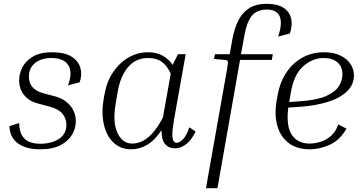

<svg xmlns="http://www.w3.org/2000/svg" viewBox="-20 -770 1904 1003"><path d="M189 10Q118 10 75 -20Q32 -50 29 -111L80 -127Q81 -84 96 -60.5Q111 -37 135.5 -28Q160 -19 190 -19Q226 -19 257.5 -29.5Q289 -40 308 -62Q327 -84 327 -118Q327 -150 306.5 -175.5Q286 -201 236 -214L176 -230Q131 -242 105.5 -274Q80 -306 80 -350Q80 -385 97 -418.5Q114 -452 152 -474.5Q190 -497 252 -497Q318 -497 354 -474Q390 -451 400 -415Q410 -379 396 -340L335 -324Q361 -393 336.5 -430Q312 -467 249 -467Q196 -467 163.5 -441Q131 -415 131 -370Q131 -303 206 -283L266 -267Q316 -254 346 -219Q376 -184 376 -136Q376 -101 357 -67.5Q338 -34 297 -12Q256 10 189 10Z M895 5Q861 5 842 -18Q823 -41 824 -90Q788 -36 748 -13Q708 10 666 10Q609 10 572 -26Q535 -62 522 -122.5Q509 -183 522 -256L526 -278Q538 -345 571.5 -394Q605 -443 652 -470Q699 -497 753 -497Q797 -497 829 -479.5Q861 -462 882 -431Q889 -445 896 -459.5Q903 -474 910 -487H950L890 -150Q881 -99 880.5 -72Q880 -45 886 -34.5Q892 -24 903 -24Q918 -24 936.5 -43Q955 -62 969 -105L1002 -83Q980 -38 952 -16.5Q924 5 895 5ZM584 -226Q568 -132 593.5 -76Q619 -20 671 -20Q694 -20 720 -31Q746 -42 774 -71.5Q802 -101 831 -156L872 -385Q853 -427 825 -447Q797 -467 754 -467Q689 -467 648.5 -419Q608 -371 594 -286Z M1400 -457H1234L1116 213H1056L1166 -408Q1172 -443 1170 -449.5Q1168 -456 1153 -457L1098 -462L1103 -487H1180L1195 -571Q1204 -618 1223 -659Q1242 -700 1278.5 -725Q1315 -750 1373 -750Q1455 -750 1486 -706Q1517 -662 1494 -595L1433 -579Q1456 -647 1441.5 -683.5Q1427 -720 1374 -720Q1344 -720 1321 -708.5Q1298 -697 1282 -667Q1266 -637 1256 -581L1239 -487H1405Z M1790 -98Q1755 -37 1702 -13.5Q1649 10 1599 10Q1532 10 1488.5 -22.5Q1445 -55 1428.5 -114Q1412 -173 1426 -250L1430 -272Q1442 -339 1475 -389.5Q1508 -440 1558.5 -468.5Q1609 -497 1673 -497Q1723 -497 1758 -480Q1793 -463 1811 -435.5Q1829 -408 1829 -377Q1829 -328 1793 -293Q1757 -258 1693.5 -238Q1630 -218 1548 -212L1486 -208Q1474 -113 1504 -66.5Q1534 -20 1598 -20Q1624 -20 1653.5 -29Q1683 -38 1708.5 -59.5Q1734 -81 1747 -120ZM1499 -285 1491 -237 1547 -241Q1636 -247 1684 -268.5Q1732 -290 1750.5 -320.5Q1769 -351 1769 -381Q1769 -422 1742.5 -444.5Q1716 -467 1671 -467Q1613 -467 1564 -424Q1515 -381 1499 -285Z"/></svg>

Font: Inria Serif Light
Style: Italic
Weight: 300
Italic angle: -10°
Designer: Black Foundry Team
Foundry: Black Foundry
Version: Version 1.000; ttfautohint (v1.8.3)